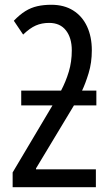

<svg xmlns="http://www.w3.org/2000/svg" viewBox="-20 -785 469 805"><path d="M195 -765Q249 -765 287 -741Q325 -717 345 -674Q365 -631 365 -574Q365 -522 351.5 -478Q338 -434 324 -405H384V-343H290L131 -79V-75H382V0H33V-62L200 -343H69V-405H236Q256 -443 268.5 -484.5Q281 -526 281 -574Q281 -626 256.5 -657.5Q232 -689 186 -689Q155 -689 130 -678Q105 -667 77 -640L38 -698Q63 -724 86.5 -738.5Q110 -753 136.5 -759Q163 -765 195 -765Z"/></svg>

Font: Noto Sans ExtraCondensed
Style: Regular
Weight: 400
Width: 2
Designer: Monotype Design Team
Foundry: Monotype Imaging Inc.
Version: Version 2.013